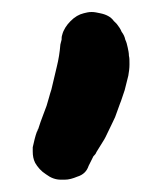

<svg xmlns="http://www.w3.org/2000/svg" viewBox="-20 -750 264 312"><path d="M54.7 -466.8C62.5 -460.9 70.3 -458 79.1 -458H82H85C91.8 -458 98.6 -460 105.5 -462.9C115.2 -465.8 121.1 -471.7 124 -480.5L131.8 -496.1C133.8 -498 135.7 -500 136.7 -502.9L149.4 -523.4C149.4 -523.4 152.3 -528.3 157.2 -539.1C160.2 -545.9 164.1 -552.7 167 -559.6L174.8 -581.1C177.7 -587.9 179.7 -595.7 182.6 -603.5L188.5 -627C189.5 -632.8 190.4 -638.7 190.4 -645.5C190.4 -652.3 190.4 -656.2 189.5 -659.2C189.5 -664.1 188.5 -668 187.5 -672.9C186.5 -677.7 185.5 -681.6 183.6 -685.5C182.6 -690.4 180.7 -694.3 177.7 -698.2C175.8 -703.1 172.9 -707 169.9 -710.9L168 -712.9L165 -715.8C160.2 -722.7 152.3 -726.6 142.6 -728.5C137.7 -729.5 133.8 -730.5 128.9 -730.5C124 -730.5 120.1 -729.5 116.2 -728.5C108.4 -726.6 101.6 -722.7 94.7 -715.8C87.9 -709 83 -701.2 81.1 -693.4C80.1 -690.4 80.1 -688.5 80.1 -685.5C79.1 -682.6 79.1 -680.7 78.1 -677.7C77.1 -665 75.2 -653.3 72.3 -641.6C69.3 -628.9 66.4 -617.2 63.5 -604.5C60.5 -595.7 58.6 -586.9 55.7 -578.1C52.7 -569.3 48.8 -560.5 45.9 -551.8L42 -540C41 -539.1 41 -539.1 41 -538.1C41 -537.1 41 -537.1 40 -536.1C37.1 -528.3 35.2 -519.5 33.2 -510.7V-503.9C33.2 -497.1 34.2 -491.2 37.1 -485.4C41 -478.5 46.9 -471.7 54.7 -466.8Z"/></svg>

Font: Citrustime FakeCyr
Style: Regular
Weight: 400
Version: Version 1.1